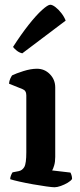

<svg xmlns="http://www.w3.org/2000/svg" viewBox="-20 -790 337 810"><path d="M210 0Q201 0 175.5 -3.5Q150 -7 119 -12.5Q88 -18 61.5 -24Q35 -30 23 -34Q23 -42 26.5 -50.5Q30 -59 33 -63L59 -68Q74 -71 82.5 -85.5Q91 -100 91 -148V-388Q91 -408 75 -414L18 -437Q19 -449 23.5 -458.5Q28 -468 31 -472Q47 -480 78.5 -490Q110 -500 136 -500Q168 -500 190.5 -477Q213 -454 213 -421V-128Q213 -107 208.5 -92Q204 -77 200 -71L277 -62Q279 -59 281.5 -51.5Q284 -44 284 -35Q279 -27 265.5 -19Q252 -11 236.5 -5.5Q221 0 210 0ZM74 -565Q61 -568 50.5 -576.5Q40 -585 35 -592Q69 -645 101 -685.5Q133 -726 157.5 -748Q182 -770 192 -770Q201 -770 214 -760Q227 -750 239 -734.5Q251 -719 257 -703Z"/></svg>

Font: Texturina 72pt
Style: Bold
Weight: 700
Designer: Guillermo Torres Carreño
Foundry: Omnibus-Type
Version: Version 1.002; ttfautohint (v1.8.3)